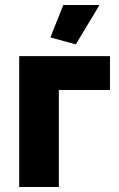

<svg xmlns="http://www.w3.org/2000/svg" viewBox="-20 -750 476 770"><path d="M284 -572 182 -600 234 -730H379ZM421 -389H216V0H57V-525H421Z"/></svg>

Font: Boldmen
Style: Bold
Weight: 700
Designer: Matt McInerney, Pablo Impallari, Rodrigo Fuenzalida
Foundry: LIVING CONCEPT
Version: Version 1.000